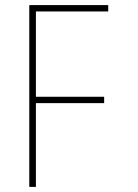

<svg xmlns="http://www.w3.org/2000/svg" viewBox="-20 -734 540 754"><path d="M95 0V-714H405V-689H121V-354H389V-329H121V0Z"/></svg>

Font: Noto Sans Mono ExtraCondensed Thin
Style: Regular
Weight: 100
Width: 2
Designer: Monotype Design Team
Foundry: Monotype Imaging Inc.
Version: Version 2.014; ttfautohint (v1.8.4.7-5d5b)